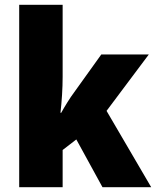

<svg xmlns="http://www.w3.org/2000/svg" viewBox="-20 -780 650 800"><path d="M241 -460Q241 -424 238.5 -384.5Q236 -345 232 -310H235Q246 -330 261 -354Q276 -378 288 -394L402 -553H600L424 -318L610 0H407L298 -199L241 -155V0H60V-760H241Z"/></svg>

Font: Noto Sans Sinhala UI SemiCondensed Black
Style: Regular
Weight: 900
Width: 4
Designer: Jelle Bosma - Monotype Design Team
Foundry: Monotype Imaging Inc.
Version: Version 2.006; ttfautohint (v1.8.4.7-5d5b)